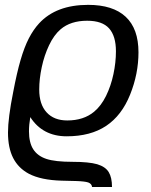

<svg xmlns="http://www.w3.org/2000/svg" viewBox="-20 -558 619 786"><path d="M12.7 -15.6Q12.7 -45.4 18.1 -86.9Q23.4 -128.4 34.2 -182.1Q48.8 -259.3 64.2 -312.3Q79.6 -365.2 98.1 -401.1Q116.7 -437 140.1 -462.4Q210 -538.1 340.8 -538.1Q442.4 -538.1 494.6 -489.3Q546.9 -440.4 546.9 -343.8Q546.9 -255.9 512.7 -170.9Q478.5 -85.4 414.6 -42.7Q350.6 0 252.9 0Q203.6 0 166.3 -19.8Q128.9 -39.6 104 -78.6Q98.6 -47.4 98.6 -20.5Q98.6 2.4 103 21Q107.4 39.6 116.2 53.2Q133.8 80.6 169.7 92.5Q205.6 104.5 277.8 104.5Q343.3 104.5 377.9 114.3Q411.6 124.5 425 146.5Q438.5 168.5 438.5 207.5H356.9Q355.5 194.3 341.3 189Q334 186.5 321.5 185.1Q309.1 183.6 292 183.1L231.9 181.6Q147.5 179.2 98.1 153.3Q55.2 130.4 33.9 88.9Q12.7 47.4 12.7 -15.6ZM454.6 -348.1Q454.6 -410.6 426.5 -441.9Q398.4 -473.1 336.9 -473.1Q269 -473.1 228 -438Q200.7 -414.6 180.9 -372.8Q161.1 -331.1 150.9 -283Q140.6 -234.9 140.6 -191.4Q140.6 -130.9 170.9 -97.9Q201.2 -64.9 255.4 -64.9Q322.3 -64.9 365.2 -100.6Q394 -124.5 414.1 -165.3Q434.1 -206.1 444.3 -254.2Q454.6 -302.2 454.6 -348.1Z"/></svg>

Font: Arimo
Style: Italic
Weight: 400
Italic angle: -12°
Designer: Steve Matteson
Foundry: Monotype Imaging Inc.
Version: Version 1.33